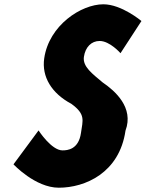

<svg xmlns="http://www.w3.org/2000/svg" viewBox="-20 -860 679 895"><path d="M461.7 -840C358.4 -840 208.3 -742 186.1 -588C173.7 -502 220.6 -425 312.6 -376C379.9 -327 366 -300 357.4 -240C346.3 -163 294.4 -159 271.3 -159C219.5 -159 159.7 -252 159.7 -252L42.9 -94C42.9 -94 144.2 15 254.1 15C376.6 15 536.6 -54 565 -251C605.3 -359 515.5 -437 458.2 -476C411.1 -516 364.5 -549 371.1 -595C377.6 -640 405.7 -669 444.4 -669C492.2 -669 541.7 -612 541.7 -612L639.3 -762C639.3 -762 547.1 -840 461.7 -840Z"/></svg>

Font: Blink
Style: Obl
Weight: 400
Designer: Mew Too
Foundry: Cannot Into Space Fonts
Version: Version 001.000